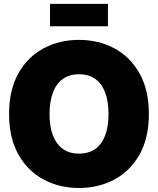

<svg xmlns="http://www.w3.org/2000/svg" viewBox="-20 -940 799 971"><path d="M379.4 10.7Q280.3 10.7 200 -32.5Q119.6 -75.7 72.8 -159.2Q25.9 -242.7 25.9 -363.3Q25.9 -484.9 72.8 -568.6Q119.6 -652.3 200 -695.3Q280.3 -738.3 379.4 -738.3Q478.5 -738.3 558.6 -695.3Q638.7 -652.3 685.8 -568.6Q732.9 -484.9 732.9 -363.3Q732.9 -242.2 685.8 -158.7Q638.7 -75.2 558.6 -32.2Q478.5 10.7 379.4 10.7ZM379.4 -163.1Q428.2 -163.1 461.4 -186.5Q494.6 -210 511.7 -254.9Q528.8 -299.8 528.8 -363.3Q528.8 -427.2 511.7 -472.4Q494.6 -517.6 461.4 -541Q428.2 -564.5 379.4 -564.5Q331.5 -564.5 298.3 -541Q265.1 -517.6 247.8 -472.4Q230.5 -427.2 230.5 -363.3Q230.5 -299.8 247.8 -254.9Q265.1 -210 298.3 -186.5Q331.5 -163.1 379.4 -163.1ZM525.9 -920.4V-807.1H232.9V-920.4Z"/></svg>

Font: Inter 24pt Black
Style: Regular
Weight: 900
Designer: Rasmus Andersson
Foundry: rsms
Version: Version 4.001;git-66647c0bb